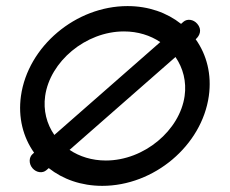

<svg xmlns="http://www.w3.org/2000/svg" viewBox="-20 -605 748 625"><path d="M206.4 -117.1 551.2 -419.4C576 -383.6 587.6 -339.2 581 -292.6C565.4 -181.1 449.6 -82.5 324.5 -82.5C279.2 -82.5 238.8 -95.4 206.4 -117.1ZM156.9 -165.7C132 -201.5 120.4 -245.9 127 -292.6C142.6 -404.1 258.4 -502.7 383.5 -502.7C428.8 -502.7 469.3 -489.8 501.7 -468C407.8 -385.8 248.7 -246.2 156.9 -165.7ZM48.2 -292.6C38.4 -222.6 55.2 -158.3 91 -107.9C87.7 -104.9 85.9 -103.4 85.9 -103.4C74 -92.9 73.1 -72.2 85.8 -57.4C98.5 -42.6 118.8 -40.4 130.9 -51L138.7 -57.8C184.5 -21.5 244.6 0 312.9 0C481.4 0 637.1 -131.1 659.8 -292.6C669.6 -362.6 652.9 -426.8 617 -477.2C630.9 -489.4 638.3 -508.9 622.1 -527.6C609.4 -542.4 589.1 -544.6 577 -534C577 -534 574.3 -531.7 569.4 -527.3C523.5 -563.7 463.4 -585.2 395.1 -585.2C226.6 -585.2 70.9 -454.1 48.2 -292.6Z"/></svg>

Font: Hi.
Style: Regular
Weight: 400
Designer: Mew Too, Robert Jablonski
Foundry: Cannot Into Space Fonts
Version: Version 1.996